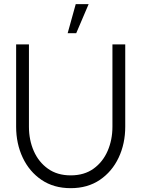

<svg xmlns="http://www.w3.org/2000/svg" viewBox="-20 -920 701 952"><path d="M330.5 13Q246.5 13 186 -28Q125.5 -69 92.8 -138.2Q60 -207.5 60 -292V-700H123.5V-292Q123.5 -226 147.5 -171.2Q171.5 -116.5 217.8 -83.5Q264 -50.5 330.5 -50.5Q398 -50.5 444 -83.8Q490 -117 513.8 -172Q537.5 -227 537.5 -292V-700H601V-292Q601 -207.5 568.2 -138.2Q535.5 -69 475 -28Q414.5 13 330.5 13ZM315.5 -755.5 355.5 -899.5H419.5L358 -755.5Z"/></svg>

Font: Urbanist Light
Style: Regular
Weight: 300
Designer: Corey Hu
Foundry: Corey Hu
Version: Version 1.330; ttfautohint (v1.8.4.7-5d5b)